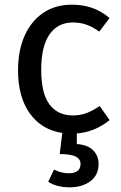

<svg xmlns="http://www.w3.org/2000/svg" viewBox="-20 -559 517 820"><path d="M308 11V56Q356 60 378.5 83.5Q401 107 401 141Q401 189 366 215Q331 241 277 241Q249 241 225 234.5Q201 228 186 217L211 165Q241 181 274 181Q297 181 310.5 171.5Q324 162 324 141Q324 120 303 109.5Q282 99 235 99L246 9Q157 -5 107 -75Q57 -145 57 -259Q57 -343 85 -406Q113 -469 164.5 -504Q216 -539 287 -539Q334 -539 373 -525.5Q412 -512 448 -482L404 -424Q376 -444 349.5 -453.5Q323 -463 291 -463Q227 -463 191.5 -412Q156 -361 156 -261Q156 -161 191 -113.5Q226 -66 291 -66Q322 -66 348 -75.5Q374 -85 406 -106L448 -46Q385 5 308 11Z"/></svg>

Font: Fira GO
Style: Regular
Weight: 400
Designer: Carrois Corporate
Foundry: Carrois Corporate GbR
Version: Version 0.300